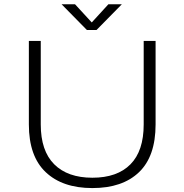

<svg xmlns="http://www.w3.org/2000/svg" viewBox="-20 -898 890 928"><path d="M569 -877.5 446.5 -753H400L277.5 -877.5H342.5L423.5 -789.5L504 -877.5ZM426.5 11Q282 11 200.8 -66Q119.5 -143 119.5 -296.5V-700H177V-296.5Q177 -169 242 -104Q307 -39 426.5 -39Q546.5 -39 610.5 -103.8Q674.5 -168.5 674.5 -296.5V-700H732V-296.5Q732 -142.5 652 -65.8Q572 11 426.5 11Z"/></svg>

Font: League Mono Wide UltraLight
Style: Regular
Weight: 200
Width: 8
Designer: Tyler Finck
Foundry: The League of Moveable Type / Tyler Finck
Version: Version 2.210